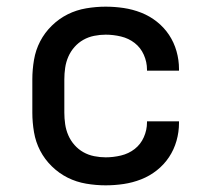

<svg xmlns="http://www.w3.org/2000/svg" viewBox="-20 -548 640 576"><path d="M297 8Q268 8 238.5 3Q209 -2 183 -15Q157 -28 135.5 -49Q114 -70 100.5 -96Q87 -122 82 -151.5Q77 -181 77 -210V-310Q77 -339 82 -368.5Q87 -398 100.5 -424Q114 -450 135.5 -471Q157 -492 183 -505Q209 -518 238.5 -523Q268 -528 297 -528Q324 -528 351 -524Q378 -520 403.5 -510Q429 -500 450.5 -483Q472 -466 487 -443.5Q502 -421 509.5 -394.5Q517 -368 517 -341V-336H421V-339Q421 -362 411.5 -383.5Q402 -405 384 -419Q366 -433 343 -438.5Q320 -444 297 -444Q280 -444 262.5 -440.5Q245 -437 230 -428.5Q215 -420 203.5 -407Q192 -394 185 -378Q178 -362 175.5 -344.5Q173 -327 173 -310V-210Q173 -193 175.5 -175.5Q178 -158 185 -142Q192 -126 203.5 -113Q215 -100 230 -91.5Q245 -83 262.5 -79.5Q280 -76 297 -76Q320 -76 343 -81.5Q366 -87 384 -101Q402 -115 411.5 -136.5Q421 -158 421 -181V-184H517V-179Q517 -152 509.5 -125.5Q502 -99 487 -76.5Q472 -54 450.5 -37Q429 -20 403.5 -10Q378 0 351 4Q324 8 297 8Z"/></svg>

Font: Iosevka Medium Extended
Style: Regular
Weight: 500
Width: 7
Monospace: yes
Designer: Belleve Invis
Foundry: Belleve Invis
Version: Version 32.5.0; ttfautohint (v1.8.4)